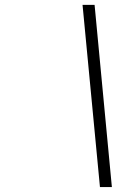

<svg xmlns="http://www.w3.org/2000/svg" viewBox="-20 -718 478 786"><path d="M367.2 -698.2 438 47.9H389.2L317.9 -698.2Z"/></svg>

Font: Linear Smooth
Style: Italic
Weight: 400
Designer: Philipp H. Poll, Flanker
Foundry: Philipp H. Poll, reworked by Flanker
Version: Version 1.061 | FøM Fix